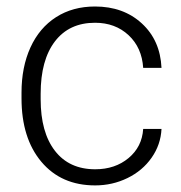

<svg xmlns="http://www.w3.org/2000/svg" viewBox="-20 -558 555 588"><path d="M271.5 -39.6Q332.5 -39.6 373.8 -74Q415 -108.4 418.5 -163.1H474.6Q472.2 -114.7 444.3 -75Q416.5 -35.2 370.4 -12.7Q324.2 9.8 271.5 9.8Q167.5 9.8 106.7 -62.5Q45.9 -134.8 45.9 -256.8V-274.4Q45.9 -352.5 73.2 -412.6Q100.6 -472.7 151.6 -505.4Q202.6 -538.1 271 -538.1Q357.9 -538.1 414.3 -486.3Q470.7 -434.6 474.6 -350.1H418.5Q414.6 -412.1 373.8 -450.2Q333 -488.3 271 -488.3Q191.9 -488.3 148.2 -431.2Q104.5 -374 104.5 -271V-253.9Q104.5 -152.8 148.2 -96.2Q191.9 -39.6 271.5 -39.6Z"/></svg>

Font: Vazir Thin FD-UI
Style: Thin-FD-UI
Weight: 100
Designer: Saber Rastikerdar
Foundry: Saber Rastikerdar
Version: Version 30.1.0